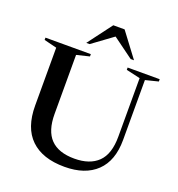

<svg xmlns="http://www.w3.org/2000/svg" viewBox="-163 -1069 1125 1213"><g transform="rotate(20 399.0 -462.0)"><path d="M661 -284V-678L567 -699.5V-715H782.5V-699.5L696.5 -678V-275.5Q696.5 -135.5 620.2 -62.2Q544 11 405.5 11Q257.5 11 178.8 -64.8Q100 -140.5 100 -290.5V-678.5L14.5 -699.5V-715H319.5V-699.5L233.5 -678.5V-282Q233.5 -168 286.8 -113.5Q340 -59 446.5 -59Q550 -59 605.5 -113.2Q661 -167.5 661 -284ZM566.5 -772 428.5 -873 290.5 -772H268L390.5 -935H466.5L589 -772Z"/></g></svg>

Font: Newsreader 72pt Medium
Style: Regular
Weight: 500
Designer: Hugues Gentile
Foundry: Production Type
Version: Version 1.003; ttfautohint (v1.8.3)